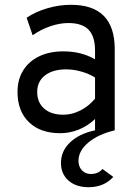

<svg xmlns="http://www.w3.org/2000/svg" viewBox="-20 -543 566 800"><path d="M349 237Q296.5 237 265.2 209.2Q234 181.5 234 136Q234 86.5 272 50.2Q310 14 376 0V-47Q346 -18.5 308.5 -3.2Q271 12 231 12Q148 12 100.5 -34Q53 -80 53 -160Q53 -211.5 76.5 -249.5Q100 -287.5 143 -308.2Q186 -329 244 -329Q281.5 -329 314.2 -320.8Q347 -312.5 376 -296V-332Q376 -391.5 349 -419.2Q322 -447 265 -447Q228.5 -447 189.2 -433.5Q150 -420 116 -396L91 -469Q128.5 -494.5 178 -508.8Q227.5 -523 276 -523Q367 -523 412.5 -476.8Q458 -430.5 458 -339V0Q389 16.5 348 51Q307 85.5 307 127Q307 151.5 321.5 166.8Q336 182 359 182Q389 182 407 161L452 194Q413.5 237 349 237ZM244 -65Q280 -65 315 -82.8Q350 -100.5 376 -132V-220Q350.5 -236 318.2 -245Q286 -254 256 -254Q200 -254 167.5 -228.8Q135 -203.5 135 -160Q135 -116 164 -90.5Q193 -65 244 -65Z"/></svg>

Font: Overpass
Style: Regular
Weight: 400
Designer: Delve Withrington, Dave Bailey, Thomas Jockin
Foundry: Delve Fonts LLC
Version: Version 4.000